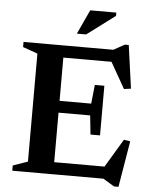

<svg xmlns="http://www.w3.org/2000/svg" viewBox="-60 -920 790 1004"><g transform="rotate(5 335.0 -418.0)"><path d="M480.5 -484.5V-354V-224H430.5L420 -323.5H181V-385.5H420L430.5 -484.5ZM620.5 -481.5 584 -476.5 492 -638.5 531.5 -612.5H181V-676H510.5L568.5 -708H589ZM502.5 -37.5 607 -212 640.5 -207 600 35.5H576.5L518 0H181V-63.5H534ZM39.5 0V-27.5L117 -54.5V-621.5L39.5 -649V-676H254V0ZM313.5 -743.5 372.5 -871H509.5V-854L362 -743.5Z"/></g></svg>

Font: Newsreader 16pt SemiBold
Style: Regular
Weight: 600
Designer: Hugues Gentile
Foundry: Production Type
Version: Version 1.003